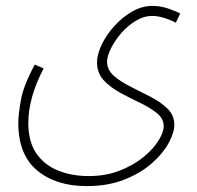

<svg xmlns="http://www.w3.org/2000/svg" viewBox="-20 -401 668 651"><path d="M42 15Q42 -10 50.5 -60Q59 -110 98 -182L128 -169Q76 -70 76 16Q76 80 103.5 119.5Q131 159 177.5 177.5Q224 196 280 196Q339 196 386 177.5Q433 159 466.5 131.5Q500 104 517.5 75.5Q535 47 535 27Q535 1 512 -17.5Q489 -36 455.5 -52Q422 -68 388.5 -86Q355 -104 332 -128.5Q309 -153 309 -189Q309 -216 324.5 -249Q340 -282 367 -312Q394 -342 427.5 -361.5Q461 -381 497 -381Q524 -381 550.5 -372Q577 -363 591 -355L576 -324Q562 -332 539 -339.5Q516 -347 497 -347Q467 -347 439.5 -330Q412 -313 390.5 -288Q369 -263 356 -236.5Q343 -210 343 -192Q343 -164 366 -144Q389 -124 423 -107Q457 -90 491 -72.5Q525 -55 548 -32.5Q571 -10 571 22Q571 49 551.5 84.5Q532 120 494.5 153Q457 186 401.5 208Q346 230 274 230Q170 230 106 177Q42 124 42 15Z"/></svg>

Font: Noto Sans Arabic ExtCond ExtLt
Style: Regular
Weight: 200
Width: 2
Designer: Monotype Design Team, Nadine Chahine, Nizar Qandah and Khaled Hosny
Foundry: Monotype Imaging Inc.
Version: Version 2.012; ttfautohint (v1.8.4.7-5d5b)